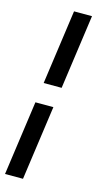

<svg xmlns="http://www.w3.org/2000/svg" viewBox="-162 -741 503 934"><g transform="rotate(15 89.0 -274.5)"><path d="M88 -700H178.5L126 -325H35.5ZM21 -224H111.5L59 151H-31.5Z"/></g></svg>

Font: Urbanist Medium
Style: Italic
Weight: 500
Italic angle: -8°
Designer: Corey Hu
Foundry: Corey Hu
Version: Version 1.330; ttfautohint (v1.8.4.7-5d5b)